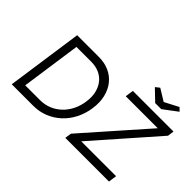

<svg xmlns="http://www.w3.org/2000/svg" viewBox="-140 -1274 1660 1660"><g transform="rotate(45 690.5 -443.5)"><path d="M103 0 203 -700H467Q539 -700 595 -674.5Q651 -649 688 -602Q725 -555 740 -491Q755 -427 744 -350Q733 -273 700 -208.5Q667 -144 616.5 -97.5Q566 -51 502.5 -25.5Q439 0 367 0ZM190 -62 183 -76H373Q428 -76 477 -95.5Q526 -115 565 -151.5Q604 -188 629.5 -238Q655 -288 664 -350Q673 -412 661.5 -462Q650 -512 621.5 -548.5Q593 -585 549.5 -604.5Q506 -624 451 -624H258L272 -636ZM758 0 767 -60 1283 -645 1295 -624H873L884 -700H1381L1373 -641L858 -55L846 -76H1303L1292 0ZM1095 -762 995 -858 1032 -887 1154 -812H1124L1268 -887L1297 -858L1169 -762Z"/></g></svg>

Font: Lexend Light
Style: Italic
Weight: 300
Italic angle: -8.13011°
Designer: Bonnie Shaver-Troup, Thomas Jockin
Foundry: Lexend
Version: Version 1.007